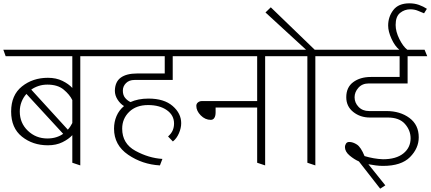

<svg xmlns="http://www.w3.org/2000/svg" viewBox="-31 -979 2590 1155"><path d="M404 0V-166Q382 -142 344.5 -123.5Q307 -105 257 -105Q166 -105 101 -157Q36 -209 36 -308Q36 -407 101 -459Q166 -511 257 -511Q307 -511 344.5 -492.5Q382 -474 404 -450V-641H3L-11 -680H574L590 -641H452V16ZM404 -239V-377Q388 -410 352 -440Q316 -470 254 -470Q226 -470 201.5 -462Q177 -454 157 -440L377 -199Q386 -209 392.5 -219Q399 -229 404 -239ZM88 -308Q88 -239 136.5 -192.5Q185 -146 254 -146Q283 -146 307 -153.5Q331 -161 349 -174L128 -414Q109 -393 98.5 -366Q88 -339 88 -308Z M1016 -236Q1016 -286 972.5 -316.5Q929 -347 860 -347Q788 -347 746 -306Q704 -265 704 -205Q704 -115 784 -71.5Q864 -28 946 -23L931 16Q825 10 740 -48Q655 -106 655 -205Q655 -246 670 -281Q685 -316 715 -341Q693 -354 676.5 -379.5Q660 -405 660 -433Q661 -487 695.5 -512Q730 -537 794 -537H960V-641H582L568 -680H1100L1116 -641H1008V-498H778Q746 -498 727 -479Q708 -460 708 -434Q708 -407 721.5 -390.5Q735 -374 754 -365Q776 -375 803 -380.5Q830 -386 862 -386Q956 -386 1007.5 -341.5Q1059 -297 1059 -238Q1059 -209 1045.5 -177.5Q1032 -146 1009 -128L980 -158Q1000 -176 1008 -195Q1016 -214 1016 -236Z M1516 0V-332H1266V-303Q1266 -282 1258.5 -270Q1251 -258 1237 -258Q1203 -258 1176.5 -285Q1150 -312 1150 -342Q1150 -355 1160 -363Q1170 -371 1183 -371H1516V-641H1108L1094 -680H1686L1702 -641H1564V16Z M1818 0V-641H1694L1680 -680H1810L1566 -904L1598 -935L1862 -680H1988L2004 -641H1866V16Z M2162 -40Q2189 -32 2217 -27Q2245 -22 2273 -21Q2352 -21 2395.5 -56Q2439 -91 2439 -147Q2439 -195 2405 -233.5Q2371 -272 2302 -272H2194Q2136 -272 2094 -305.5Q2052 -339 2052 -394Q2052 -454 2094 -485Q2136 -516 2200 -516H2373V-641H1996L1982 -680H2371Q2344 -702 2324 -746Q2304 -790 2304 -825Q2304 -878 2335 -918.5Q2366 -959 2432 -959Q2463 -959 2489.5 -949.5Q2516 -940 2537 -926L2520 -899Q2503 -906 2482.5 -914.5Q2462 -923 2437 -923Q2403 -923 2376 -901.5Q2349 -880 2349 -829Q2349 -789 2371.5 -744Q2394 -699 2419 -680H2523L2539 -641H2421V-477H2187Q2148 -477 2125 -451Q2102 -425 2102 -394Q2102 -361 2126 -336Q2150 -311 2189 -311H2293Q2376 -311 2432 -269.5Q2488 -228 2488 -153Q2488 -87 2435.5 -34Q2383 19 2273 19Q2251 19 2229 16Q2207 13 2185 9L2287 136L2256 156L2128 -8Q2100 -20 2072 -43.5Q2044 -67 2044 -95Q2044 -104 2050 -114.5Q2056 -125 2070 -125Q2092 -125 2116 -109.5Q2140 -94 2162 -40Z"/></svg>

Font: Palanquin Thin
Style: Regular
Weight: 250
Designer: Pria Ravichandran
Version: Version 1.001